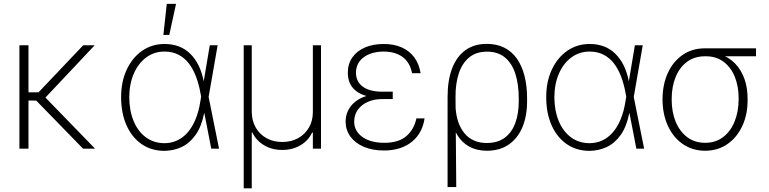

<svg xmlns="http://www.w3.org/2000/svg" viewBox="-20 -785 4060 1014"><path d="M130.4 -545.9V0H82.5V-545.9ZM480 -545.9 204.6 -253.4 109.4 -254.4 104 -297.4H183.6L419.4 -545.9ZM418.5 0 166.5 -258.8 205.1 -285.2 481.9 0Z M847.7 11.7Q777.8 11.2 726.6 -24.9Q675.3 -61 647.5 -124.8Q619.6 -188.5 619.6 -272Q619.6 -354 649.2 -417.2Q678.7 -480.5 730.5 -516.6Q782.2 -552.7 849.1 -552.7Q932.6 -552.7 985.1 -500.7Q1037.6 -448.7 1055.7 -356.9H1070.8L1081.5 -274.4L1136.7 0H1095.7L1038.6 -293.5Q1030.3 -340.3 1015.1 -380.4Q1000 -420.4 977.3 -450Q954.6 -479.5 922.6 -496.1Q890.6 -512.7 849.1 -512.7Q794.4 -512.7 752.4 -481.7Q710.4 -450.7 686.8 -396.5Q663.1 -342.3 662.6 -271.5Q663.1 -200.2 685.8 -145.5Q708.5 -90.8 750 -60.1Q791.5 -29.3 847.7 -28.8Q884.3 -28.8 915.5 -43.2Q946.8 -57.6 971.2 -85.7Q995.6 -113.8 1012.7 -155Q1029.8 -196.3 1038.1 -249.5L1087.9 -545.9H1129.4L1081.5 -271.5L1071.3 -187H1058.1Q1043.9 -115.7 1012.7 -72Q981.4 -28.3 939 -8.5Q896.5 11.2 847.7 11.7ZM842.8 -600.6 860.8 -764.6H909.7L874 -600.6Z M1267.1 209.5V-545.9H1309.6V-193.4Q1310.1 -147 1330.6 -111.3Q1351.1 -75.7 1387.2 -55.4Q1423.3 -35.2 1470.7 -35.2Q1518.6 -35.2 1554.7 -55.4Q1590.8 -75.7 1611.6 -111.3Q1632.3 -147 1632.3 -193.4V-545.9H1675.3V0H1632.3V-85H1628.4Q1608.4 -42 1565.9 -17.3Q1523.4 7.3 1470.7 6.8Q1418 7.3 1375.7 -17.3Q1333.5 -42 1313 -85H1309.6V209.5Z M2003.9 -290H2054.2V-261.7H1996.6Q1955.1 -261.7 1921.9 -246.8Q1888.7 -231.9 1869.6 -205.1Q1850.6 -178.2 1850.6 -142.6Q1850.6 -92.8 1893.8 -61.8Q1937 -30.8 2009.8 -30.8Q2084 -30.8 2125 -65.2Q2166 -99.6 2179.2 -159.7H2222.2Q2216.8 -121.6 2200.2 -90.6Q2183.6 -59.6 2156.2 -37.1Q2128.9 -14.6 2091.8 -2.4Q2054.7 9.8 2008.3 9.8Q1946.8 9.8 1901.1 -9.8Q1855.5 -29.3 1830.6 -63.7Q1805.7 -98.1 1805.2 -142.1Q1805.2 -173.8 1817.9 -200.4Q1830.6 -227.1 1855.5 -247.3Q1880.4 -267.6 1917.5 -278.8Q1954.6 -290 2003.9 -290ZM2054.2 -267.6H2003.9Q1953.6 -267.6 1918 -277.3Q1882.3 -287.1 1859.9 -304.9Q1837.4 -322.8 1827.1 -347.2Q1816.9 -371.6 1816.9 -400.9Q1816.9 -447.3 1840.6 -481.4Q1864.3 -515.6 1907.2 -534.2Q1950.2 -552.7 2007.3 -552.7Q2060.1 -552.7 2100.8 -534.9Q2141.6 -517.1 2167.5 -482.7Q2193.4 -448.2 2201.2 -398.4H2156.2Q2145 -455.6 2106.4 -483.9Q2067.9 -512.2 2007.3 -512.7Q1940.4 -512.2 1900.6 -482.4Q1860.8 -452.6 1859.9 -401.9Q1859.9 -355 1895 -328.1Q1930.2 -301.3 1996.6 -300.8H2054.2Z M2343.8 203.1V-272.9Q2343.8 -362.3 2368.2 -425Q2392.6 -487.8 2439.2 -520.8Q2485.8 -553.7 2551.8 -553.2Q2603.5 -553.2 2643.1 -533.4Q2682.6 -513.7 2709.5 -475.8Q2736.3 -438 2750 -384.5Q2763.7 -331.1 2763.7 -264.2V-250.5Q2763.7 -172.9 2739.3 -114Q2714.8 -55.2 2667.7 -22.2Q2620.6 10.7 2551.8 11.2Q2496.6 10.7 2456.8 -11.5Q2417 -33.7 2392.8 -75.7Q2368.7 -117.7 2358.9 -178.2L2386.7 -209.5Q2389.6 -171.4 2401.1 -138.7Q2412.6 -106 2432.9 -81.3Q2453.1 -56.6 2482.7 -43.2Q2512.2 -29.8 2550.8 -29.8Q2608.4 -29.8 2646 -57.9Q2683.6 -85.9 2701.7 -136Q2719.7 -186 2719.7 -250.5V-264.2Q2719.7 -339.8 2701.7 -395.5Q2683.6 -451.2 2646.5 -481.7Q2609.4 -512.2 2551.8 -512.2Q2494.6 -512.2 2457.8 -481.7Q2420.9 -451.2 2403.1 -397.5Q2385.3 -343.8 2385.7 -273.4L2389.6 203.1Z M3092.8 11.7Q3022.9 11.2 2971.7 -24.9Q2920.4 -61 2892.6 -124.8Q2864.7 -188.5 2864.7 -272Q2864.7 -354 2894.3 -417.2Q2923.8 -480.5 2975.6 -516.6Q3027.3 -552.7 3094.2 -552.7Q3177.7 -552.7 3230.2 -500.7Q3282.7 -448.7 3300.8 -356.9H3315.9L3326.7 -274.4L3381.8 0H3340.8L3283.7 -293.5Q3275.4 -340.3 3260.3 -380.4Q3245.1 -420.4 3222.4 -450Q3199.7 -479.5 3167.7 -496.1Q3135.7 -512.7 3094.2 -512.7Q3039.6 -512.7 2997.6 -481.7Q2955.6 -450.7 2931.9 -396.5Q2908.2 -342.3 2907.7 -271.5Q2908.2 -200.2 2930.9 -145.5Q2953.6 -90.8 2995.1 -60.1Q3036.6 -29.3 3092.8 -28.8Q3129.4 -28.8 3160.6 -43.2Q3191.9 -57.6 3216.3 -85.7Q3240.7 -113.8 3257.8 -155Q3274.9 -196.3 3283.2 -249.5L3333 -545.9H3374.5L3326.7 -271.5L3316.4 -187H3303.2Q3289.1 -115.7 3257.8 -72Q3226.6 -28.3 3184.1 -8.5Q3141.6 11.2 3092.8 11.7Z M3479 -258.3V-262.2Q3479.5 -338.9 3506.8 -399.2Q3534.2 -459.5 3584.5 -494.6Q3634.8 -529.8 3703.6 -529.8Q3716.3 -527.3 3727.1 -522.5Q3737.8 -517.6 3749.8 -511.5Q3761.7 -505.4 3779.8 -499.5Q3828.1 -484.4 3861.3 -450.4Q3894.5 -416.5 3911.6 -368.4Q3928.7 -320.3 3928.2 -261.2V-256.3Q3928.7 -181.2 3900.6 -120.4Q3872.6 -59.6 3822.3 -24.4Q3772 10.7 3704.1 11.2Q3636.7 10.7 3586.2 -24.2Q3535.6 -59.1 3507.6 -119.9Q3479.5 -180.7 3479 -258.3ZM3527.3 -262.2V-258.3Q3527.3 -193.4 3548.6 -141.8Q3569.8 -90.3 3609.6 -60.5Q3649.4 -30.8 3704.1 -30.8Q3758.8 -30.8 3798.3 -60.5Q3837.9 -90.3 3859.4 -142.8Q3880.9 -195.3 3880.9 -261.2V-266.1Q3880.9 -329.1 3860.6 -379.4Q3840.3 -429.7 3801 -459Q3761.7 -488.3 3705.6 -487.8Q3648.4 -488.3 3608.6 -458.7Q3568.8 -429.2 3548.1 -377.9Q3527.3 -326.7 3527.3 -262.2ZM3972.7 -529.8V-487.8H3703.6V-529.8Z"/></svg>

Font: Inter Tight ExtraLight
Style: Regular
Weight: 250
Designer: Rasmus Andersson
Foundry: rsms
Version: Version 3.004